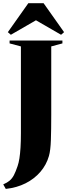

<svg xmlns="http://www.w3.org/2000/svg" viewBox="-48 -999 438 1212"><path d="M-27.5 165Q-2.5 154 13 141Q28.5 128 39.8 106.5Q51 85 63 49.5Q70 29.5 74.5 1Q79 -27.5 81.5 -67Q84 -106.5 84 -159V-706L12.5 -725V-743H346V-725L275.5 -706V-275Q275.5 -180.5 273.2 -115Q271 -49.5 261 -14.5Q245 41.5 207 85.8Q169 130 113.5 158Q58 186 -11.5 193.5ZM20.5 -779.5 1.5 -796 131 -979H227L356.5 -796L337.5 -779.5L179 -871Z"/></svg>

Font: Merriweather 144pt Black
Style: Regular
Weight: 900
Version: Version 2.100